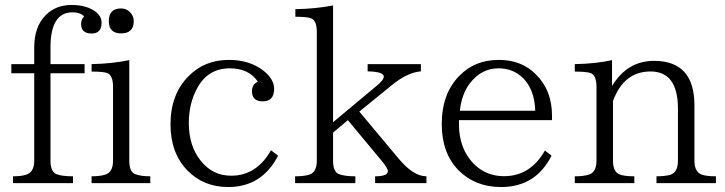

<svg xmlns="http://www.w3.org/2000/svg" viewBox="-20 -752 2939 778"><path d="M118.7 -492.2V-560.1Q118.7 -644 165.5 -690.9Q206.5 -731.9 270.5 -731.9Q333 -731.9 370.6 -702.1Q391.6 -684.1 391.6 -660.2Q391.6 -616.2 351.6 -616.2Q308.6 -616.2 308.6 -654.8Q308.6 -672.4 320.8 -686Q304.7 -702.1 273.9 -702.1Q184.6 -702.1 184.6 -560.1V-492.2H322.8V-455.1H184.6V-100.6Q184.6 -57.6 207.5 -46.9Q228.5 -37.6 275.9 -37.6V-9.8H32.7V-37.6Q66.4 -37.6 85.4 -43.9Q118.7 -54.2 118.7 -100.6V-455.1H25.9V-492.2Z M470.7 -717.8Q492.2 -717.8 506.8 -702.6Q522 -687.5 522 -666.5Q522 -616.7 470.7 -616.7Q420.9 -616.7 420.9 -666.5Q420.9 -717.8 470.7 -717.8ZM588.9 -9.8H351.1V-37.6Q383.8 -37.6 404.8 -43.9Q438 -52.7 438 -101.1V-399.9Q438 -447.3 414.1 -456.1Q398.9 -461.9 351.1 -461.9V-492.2Q432.6 -493.7 503.9 -508.3V-101.1Q503.9 -56.2 526.9 -46.9Q549.3 -37.6 588.9 -37.6Z M1106.9 -121.1Q1041 5.9 904.8 5.9Q805.2 5.9 739.7 -61Q670.9 -131.8 670.9 -248Q670.9 -370.1 744.1 -443.4Q808.6 -509.3 907.7 -509.3Q991.7 -509.3 1047.9 -465.3Q1090.8 -431.2 1090.8 -392.1Q1090.8 -341.3 1044.9 -341.3Q1001 -341.3 1001 -382.3Q1001 -410.6 1024.9 -420.9Q988.8 -475.1 911.1 -475.1Q823.7 -475.1 780.3 -397Q745.1 -334.5 745.1 -252.9Q745.1 -161.1 793 -101.1Q840.8 -40 917 -40Q1019.5 -40 1078.1 -143.1Z M1708 -9.8H1500V-37.6Q1551.8 -37.6 1551.8 -58.6Q1551.8 -68.8 1528.8 -97.7L1389.6 -265.1L1329.6 -214.8V-101.1Q1329.6 -56.2 1352.5 -46.9Q1375.5 -37.6 1419.9 -37.6V-9.8H1175.8V-37.6Q1210.9 -37.6 1231.9 -43.9Q1263.7 -52.7 1263.7 -101.1V-623Q1263.7 -668.9 1240.7 -677.7Q1225.6 -684.1 1176.8 -684.1V-714.8Q1259.3 -716.3 1329.6 -730V-256.8L1503.9 -402.3Q1535.2 -427.2 1535.2 -441.9Q1535.2 -461.4 1469.7 -462.9V-492.2H1685.5V-462.9Q1631.3 -458.5 1567.9 -407.2L1436 -299.8L1595.7 -108.9Q1654.8 -37.6 1708 -37.6Z M2216.8 -265.1H1839.8V-248Q1839.8 -149.9 1899.9 -87.9Q1950.2 -38.1 2022 -38.1Q2129.4 -38.1 2188 -142.1L2214.8 -121.1Q2150.9 5.9 2010.3 5.9Q1906.2 5.9 1837.9 -62Q1770 -131.8 1770 -249Q1770 -373 1841.8 -445.3Q1904.3 -509.3 2001 -509.3Q2094.7 -509.3 2152.8 -449.2Q2216.8 -385.3 2216.8 -283.2ZM2148.9 -303.2Q2146 -389.2 2099.1 -436Q2058.6 -475.1 2000 -475.1Q1930.2 -475.1 1883.8 -414.1Q1850.6 -370.6 1843.3 -303.2Z M2880.9 -9.8H2640.1V-37.6Q2672.4 -37.6 2693.8 -43Q2727.1 -51.8 2727.1 -101.1V-311Q2727.1 -462.4 2616.2 -462.4Q2507.3 -462.4 2463.9 -342.3V-101.1Q2463.9 -55.2 2491.2 -44.9Q2510.7 -37.6 2550.3 -37.6V-9.8H2309.1V-37.6Q2344.7 -37.6 2364.3 -43.9Q2397 -52.7 2397 -101.1V-399.9Q2397 -447.3 2373 -456.1Q2356.4 -461.9 2309.1 -461.9V-492.2Q2395 -493.7 2460 -508.3V-403.3Q2521.5 -505.4 2630.4 -505.4Q2793.9 -505.4 2793.9 -325.2V-101.1Q2793.9 -55.7 2822.8 -44.9Q2840.8 -37.6 2880.9 -37.6Z"/></svg>

Font: I.Ming
Style: Regular
Weight: 400
Designer: Ichiten Fonts Project
Version: Version 5.10 Mar 24, 2018